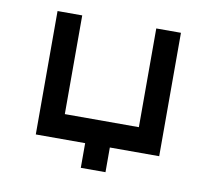

<svg xmlns="http://www.w3.org/2000/svg" viewBox="-64 -506 736 665"><g transform="rotate(10 304.0 -173.5)"><path d="M173.6 -86.8H434V-434H520.8V0H347.2V86.8H260.4V0H86.8V-434H173.6Z"/></g></svg>

Font: 8-bit Operator+ 8
Style: Regular
Weight: 400
Designer: GrandChaos9000
Version: Version 1.3.0 - August 1, 2014